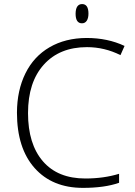

<svg xmlns="http://www.w3.org/2000/svg" viewBox="-20 -910 661 940"><path d="M405.8 -679.2Q271.5 -679.2 194.3 -593.3Q117.2 -507.8 117.2 -356.4Q117.2 -205.1 189.9 -120.6Q262.7 -36.1 397.9 -36.1Q487.8 -36.1 563 -59.1V-15.1Q492.2 9.8 386.2 9.8Q235.8 9.8 149.4 -87.4Q63 -184.6 63 -358.9Q63.5 -467.8 104.5 -550.8Q145.5 -633.8 222.7 -678.7Q299.8 -723.6 403.8 -724.1Q507.3 -724.1 589.8 -685.1L569.8 -640.1Q491.7 -679.2 405.8 -679.2ZM381.3 -795.9Q350.1 -795.9 350.1 -842.8Q350.6 -889.6 381.8 -890.1Q413.1 -890.1 413.1 -843.3Q413.1 -821.3 404.8 -808.6Q396.5 -795.9 381.3 -795.9Z"/></svg>

Font: OpenSans-Light
Style: Regular
Weight: 300
Foundry: Ascender Corporation
Version: Version 1.10